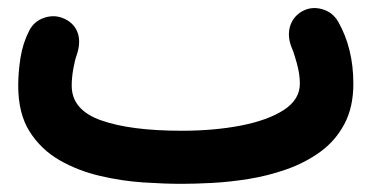

<svg xmlns="http://www.w3.org/2000/svg" viewBox="-20 -391 910 468"><path d="M24.4 -182.1Q24.4 -215.3 30 -250.5Q35.6 -285.6 50.8 -315.4Q62.5 -339.4 88.4 -347.9Q114.3 -356.4 138.2 -344.7Q162.1 -333 169.7 -310.1Q177.2 -287.1 167 -256.8Q162.1 -243.2 158.4 -221.9Q154.8 -200.7 154.8 -182.1Q154.8 -123 226.3 -97.7Q297.9 -72.3 422.9 -72.3Q502 -72.3 567.4 -85Q632.8 -97.7 671.9 -123Q710.9 -148.4 710.9 -187Q710.9 -210 703.6 -236.6Q696.3 -263.2 691.4 -273.9Q680.2 -300.8 686.5 -325Q692.9 -349.1 715.3 -362.8Q738.3 -376 764.4 -368.9Q790.5 -361.8 804.2 -338.4Q841.3 -273.4 841.3 -187Q841.3 -129.4 819.3 -88.4Q797.4 -47.4 760.5 -20.8Q723.6 5.9 678.5 21.7Q633.3 37.6 586.2 45.2Q539.1 52.7 496.6 54.9Q454.1 57.1 422.9 57.1Q381.8 57.1 329.6 53.7Q277.3 50.3 223.9 37.8Q170.4 25.4 125.2 -0.5Q80.1 -26.4 52.2 -70.3Q24.4 -114.3 24.4 -182.1Z"/></svg>

Font: Mikhak-FD Bold
Style: Regular
Weight: 700
Designer: Amin Abedi
Version: Version 3.3